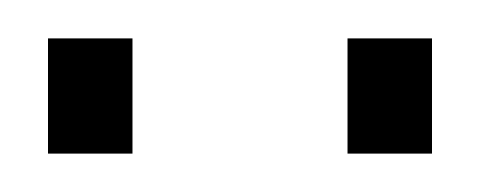

<svg xmlns="http://www.w3.org/2000/svg" viewBox="-20 -743 250 100"><path d="M161 -663V-723H205V-663ZM5 -663V-723H49V-663Z"/></svg>

Font: Public Sans Thin Thin
Style: Regular
Weight: 250
Version: Version 2.001